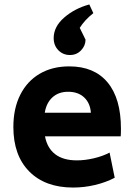

<svg xmlns="http://www.w3.org/2000/svg" viewBox="-20 -827 603 862"><path d="M40 -257Q40 -340 71 -401.5Q102 -463 158.5 -496Q215 -529 291 -529Q403 -529 463 -457Q523 -385 523 -249Q523 -226 522 -215H182Q192 -162 228 -134.5Q264 -107 325 -107Q362 -107 402 -116.5Q442 -126 472 -142L495 -29Q455 -8 406.5 3.5Q358 15 308 15Q183 15 111.5 -57Q40 -129 40 -257ZM388 -321Q385 -364 358 -389.5Q331 -415 286 -415Q243 -415 215.5 -390Q188 -365 181 -321ZM221 -656Q221 -707 268 -748Q315 -789 381 -807L399 -768Q360 -737 338 -702L364 -649Q364 -622 344 -601Q324 -580 294 -580Q263 -580 242 -601.5Q221 -623 221 -656Z"/></svg>

Font: Secular One
Style: Regular
Weight: 400
Designer: Michal Sahar
Foundry: Hagilda
Version: Version 1.000